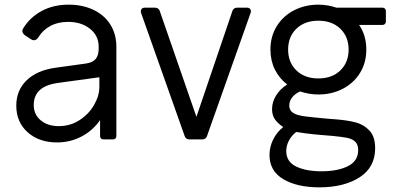

<svg xmlns="http://www.w3.org/2000/svg" viewBox="-20 -599 1698 825"><path d="M50 -145Q50 -211 94.5 -254Q139 -297 219 -308L349 -326Q378 -330 391 -345.5Q404 -361 404 -390V-398Q404 -446 366.5 -475.5Q329 -505 273 -505Q229 -505 196.5 -487.5Q164 -470 145 -439Q137 -426 125 -426Q119 -426 112 -431L85 -449Q76 -457 76 -466Q76 -470 79 -476Q108 -524 158.5 -551.5Q209 -579 275 -579Q335 -579 382 -556.5Q429 -534 454.5 -493Q480 -452 480 -398V-14Q480 -8 476 -4Q472 0 466 0H424Q418 0 414 -4Q410 -8 410 -14V-83Q379 -38 330.5 -12.5Q282 13 225 13Q148 13 99 -30.5Q50 -74 50 -145ZM407 -226V-267Q383 -264 253 -246L225 -242Q125 -227 125 -148Q125 -107 155 -82Q185 -57 233 -57Q282 -57 322 -83Q362 -109 384.5 -148.5Q407 -188 407 -226Z M774 -13 586 -544Q585 -546 585 -551Q585 -557 589.5 -561.5Q594 -566 601 -566H647Q653 -566 658.5 -562.5Q664 -559 666 -553L824 -97L979 -553Q981 -559 986.5 -562.5Q992 -566 998 -566H1042Q1051 -566 1055.5 -559.5Q1060 -553 1057 -544L869 -13Q867 -7 861.5 -3.5Q856 0 850 0H793Q787 0 781.5 -3.5Q776 -7 774 -13Z M1138 67Q1138 32 1154 0Q1170 -32 1197 -53Q1172 -70 1160.5 -87.5Q1149 -105 1149 -130Q1149 -161 1166.5 -189Q1184 -217 1214 -236Q1180 -262 1161 -300.5Q1142 -339 1142 -386Q1142 -443 1169.5 -487Q1197 -531 1244 -555Q1291 -579 1348 -579Q1387 -579 1426 -566H1624Q1630 -566 1634 -562Q1638 -558 1638 -552V-506Q1638 -500 1634 -496Q1630 -492 1624 -492H1523Q1554 -447 1554 -386Q1554 -329 1526.5 -285Q1499 -241 1452 -217Q1405 -193 1348 -193Q1310 -193 1269 -206Q1247 -196 1235 -180Q1223 -164 1223 -146Q1223 -123 1243 -112Q1259 -103 1290 -99Q1321 -95 1387 -89L1426 -86Q1474 -82 1508.5 -73Q1543 -64 1567.5 -38Q1592 -12 1592 38Q1592 120 1525 163Q1458 206 1352 206Q1257 206 1197.5 171Q1138 136 1138 67ZM1478 -386Q1478 -441 1442.5 -475.5Q1407 -510 1348 -510Q1289 -510 1253.5 -475.5Q1218 -441 1218 -386Q1218 -331 1253.5 -296.5Q1289 -262 1348 -262Q1407 -262 1442.5 -296.5Q1478 -331 1478 -386ZM1519 46Q1519 22 1506.5 10Q1494 -2 1472.5 -6.5Q1451 -11 1409 -15Q1400 -16 1366.5 -18.5Q1333 -21 1293 -26Q1269 -29 1253 -32Q1233 -17 1221.5 5Q1210 27 1210 50Q1210 96 1252.5 116.5Q1295 137 1361 137Q1431 137 1475 115Q1519 93 1519 46Z"/></svg>

Font: Miriam Libre
Style: Regular
Weight: 400
Designer: Michal Sahar
Foundry: Hagilda
Version: Version 1.001